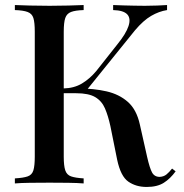

<svg xmlns="http://www.w3.org/2000/svg" viewBox="-20 -728 732 762"><path d="M312 -708V-688Q279 -687 262 -680.5Q245 -674 239 -656.5Q233 -639 233 -602V-106Q233 -70 239 -52Q245 -34 262 -28Q279 -22 312 -20V0Q288 -2 251.5 -2.5Q215 -3 177 -3Q135 -3 98.5 -2.5Q62 -2 39 0V-20Q73 -22 90 -28Q107 -34 112.5 -52Q118 -70 118 -106V-602Q118 -639 112.5 -656.5Q107 -674 89.5 -680.5Q72 -687 39 -688V-708Q62 -707 98.5 -706Q135 -705 177 -705Q215 -705 251.5 -706Q288 -707 312 -708ZM290 -377Q352 -377 402.5 -365.5Q453 -354 487.5 -323.5Q522 -293 535 -234L564 -105Q574 -61 583.5 -43.5Q593 -26 614 -26Q630 -27 640.5 -35.5Q651 -44 663 -59L677 -48Q656 -19 630 -2.5Q604 14 562 14Q520 14 489.5 -7Q459 -28 445 -94L418 -228Q409 -269 396.5 -298Q384 -327 358 -342.5Q332 -358 282 -358H212V-377ZM232 -358V-377Q274 -378 305 -396.5Q336 -415 362 -446L445 -551Q480 -594 490 -624.5Q500 -655 485 -671Q470 -687 429 -688V-708Q450 -707 471 -706.5Q492 -706 513 -705.5Q534 -705 555 -705Q582 -705 604.5 -706Q627 -707 643 -708V-688Q611 -683 580 -665Q549 -647 516 -608L314 -358Z"/></svg>

Font: Playfair Display Medium
Style: Regular
Weight: 500
Designer: Claus Eggers Sørensen
Foundry: Claus Eggers Sørensen
Version: Version 1.203